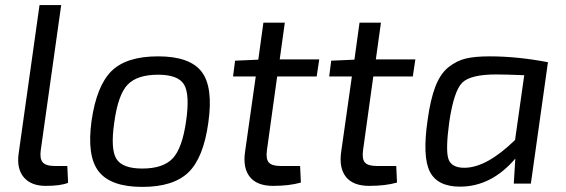

<svg xmlns="http://www.w3.org/2000/svg" viewBox="-20 -720 2219 753"><path d="M220 -700 140 -132Q135 -98 147.5 -83.5Q160 -69 195 -69H244L247 -3Q218 9 159 9Q102 9 73.5 -24.5Q45 -58 53 -117L135 -700Z M797 -239Q778 -101 719 -44Q660 13 538 13Q415 13 367.5 -47Q320 -107 339 -246Q359 -384 417.5 -441.5Q476 -499 600 -499Q724 -499 770.5 -439Q817 -379 797 -239ZM600 -427Q518 -427 480.5 -388Q443 -349 428 -239Q413 -135 436.5 -97Q460 -59 538 -59Q620 -59 657.5 -99Q695 -139 710 -246Q725 -351 701.5 -389Q678 -427 600 -427Z M1067 -420 1027 -132Q1022 -97 1034 -83Q1046 -69 1081 -69H1157L1160 -4Q1114 9 1051 9Q988 9 960 -26Q932 -61 941 -124L983 -420H894L902 -482L993 -486L1013 -631H1097L1077 -487H1232L1222 -420Z M1444 -420 1404 -132Q1399 -97 1411 -83Q1423 -69 1458 -69H1534L1537 -4Q1491 9 1428 9Q1365 9 1337 -26Q1309 -61 1318 -124L1360 -420H1271L1279 -482L1370 -486L1390 -631H1474L1454 -487H1609L1599 -420Z M2062 0H1995L2001 -98Q1907 12 1784 12Q1696 12 1666 -46.5Q1636 -105 1657 -249Q1668 -330 1687.5 -380.5Q1707 -431 1739 -456.5Q1771 -482 1807 -490.5Q1843 -499 1900 -499Q2009 -499 2129 -476ZM2000 -171 2036 -425Q1964 -428 1926 -428Q1825 -428 1792.5 -395.5Q1760 -363 1742 -242Q1727 -132 1738.5 -97Q1750 -62 1801 -62Q1888 -62 2000 -171Z"/></svg>

Font: Exo 2.0
Style: Italic
Weight: 400
Italic angle: -8°
Designer: Natanael Gama
Version: Version 1.001;PS 001.001;hotconv 1.0.70;makeotf.lib2.5.58329